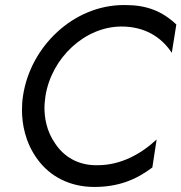

<svg xmlns="http://www.w3.org/2000/svg" viewBox="-20 -730 718 760"><path d="M160 -350C184 -501 316 -625 461 -625C550 -625 617 -586 660 -521L678 -633C622 -686 560 -710 477 -710C474 -710 472 -710 470 -710C271 -710 100 -546 71 -350C68 -331 67 -313 67 -295C67 -240 79 -167 128 -100C177 -32 256 10 353 10C448 10 518 -18 583 -67L600 -178C539 -121 459 -76 366 -76C364 -76 363 -76 361 -76C289 -76 234 -109 199 -161C163 -212 156 -266 156 -304C156 -319 158 -334 160 -350Z"/></svg>

Font: Jost
Style: Italic
Weight: 400
Italic angle: -5°
Version: Version 3.710